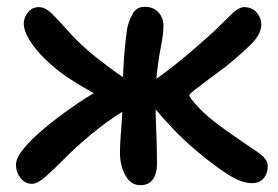

<svg xmlns="http://www.w3.org/2000/svg" viewBox="-20 -532 818 565"><path d="M74 9Q54 9 40.5 -8Q27 -25 27 -47Q27 -67 49.5 -94.5Q72 -122 109.5 -153.5Q147 -185 193 -217Q214 -232 229.5 -241.5Q245 -251 256 -258Q239 -267 218 -279.5Q197 -292 172 -309Q142 -330 113.5 -357.5Q85 -385 67.5 -413Q50 -441 50 -463Q50 -480 62 -495.5Q74 -511 95 -511Q114 -511 135.5 -489Q157 -467 187.5 -433Q218 -399 262 -364Q280 -350 301 -334Q322 -318 342 -305Q343 -339 346 -375.5Q349 -412 354 -447Q358 -468 369.5 -490Q381 -512 406 -512Q431 -512 446 -496Q461 -480 461 -455Q461 -432 453 -391.5Q445 -351 440 -300Q467 -319 499 -344.5Q531 -370 560 -395.5Q589 -421 610 -440Q637 -466 659.5 -488.5Q682 -511 698 -511Q722 -511 735.5 -495Q749 -479 749 -460Q749 -431 716.5 -399.5Q684 -368 643 -335Q619 -317 594.5 -299Q570 -281 553.5 -268Q537 -255 537 -252Q537 -245 565 -215Q593 -185 647 -147Q701 -109 734.5 -87Q768 -65 768 -44Q768 -22 756 -7.5Q744 7 721 7Q691 7 651 -18.5Q611 -44 562 -85Q518 -122 488 -154Q458 -186 438 -210Q438 -186 439.5 -154Q441 -122 441.5 -93.5Q442 -65 442 -49Q442 -22 430 -4.5Q418 13 393 13Q365 13 349 -16Q333 -45 333 -83Q333 -107 335.5 -136.5Q338 -166 340 -203Q297 -177 245 -134Q203 -99 170.5 -66Q138 -33 114 -12Q90 9 74 9Z"/></svg>

Font: Shantell Sans Normal
Style: Regular
Weight: 500
Designer: Stephen Nixon, Anya Danilova, Shantell Martin
Foundry: Arrow Type
Version: Version 1.009;[a7da0bfa3]